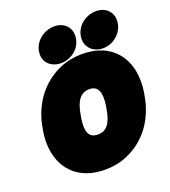

<svg xmlns="http://www.w3.org/2000/svg" viewBox="-146 -873 909 1027"><g transform="rotate(-20 308.5 -359.0)"><path d="M36 -269 34 -259C27 -217 27 -178 34 -140C54 -32 135 48 276 48C320 48 361 41 401 24C511 -21 589 -122 610 -259L612 -269C619 -312 618 -351 612 -388C592 -496 512 -576 371 -576C327 -576 286 -569 246 -552C137 -507 57 -406 36 -269ZM396 -269 394 -259C382 -179 354 -142 305 -142C253 -142 237 -178 250 -259L252 -269C264 -348 293 -386 342 -386C392 -386 408 -348 396 -269ZM250 -568C304 -568 360 -606 369 -667C378 -727 336 -766 281 -766C227 -766 169 -729 159 -667C149 -604 196 -568 250 -568ZM488 -566C543 -566 598 -607 607 -667C616 -727 574 -766 519 -766C465 -766 407 -729 397 -667C388 -606 432 -566 488 -566Z"/></g></svg>

Font: Asimov Print
Style: EIt
Weight: 500
Designer: Google
Version: Version 2.000980; 2014